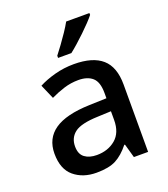

<svg xmlns="http://www.w3.org/2000/svg" viewBox="-141 -867 857 977"><g transform="rotate(-20 287.5 -378.0)"><path d="M293 -549Q395 -549 445.5 -504.5Q496 -460 496 -365V0H419L398 -75H394Q359 -31 320.5 -10.5Q282 10 214 10Q141 10 93 -30Q45 -70 45 -154Q45 -236 107 -279Q169 -322 297 -326L390 -329V-358Q390 -417 363 -441Q336 -465 287 -465Q246 -465 208 -453Q170 -441 135 -424L101 -502Q139 -522 189 -535.5Q239 -549 293 -549ZM317 -256Q226 -253 191 -226.5Q156 -200 156 -153Q156 -111 181 -92.5Q206 -74 246 -74Q307 -74 348 -108.5Q389 -143 389 -212V-259ZM457 -756Q446 -742 427 -722Q408 -702 385.5 -680.5Q363 -659 341 -639.5Q319 -620 301 -606H229V-618Q244 -637 263 -663Q282 -689 300.5 -716.5Q319 -744 331 -766H457Z"/></g></svg>

Font: Noto Sans Nag Mundari Medium
Style: Regular
Weight: 500
Version: Version 1.000